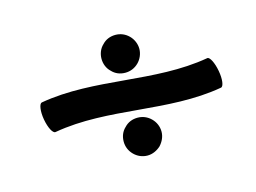

<svg xmlns="http://www.w3.org/2000/svg" viewBox="-63 -566 798 598"><g transform="rotate(-15 335.5 -266.5)"><path d="M408 -400C408 -416 401 -432 390 -443C378 -455 363 -461 347 -461C330 -461 315 -455 304 -443C292 -432 286 -416 286 -400C286 -384 292 -368 304 -357C315 -345 330 -339 347 -339C363 -339 378 -345 390 -357C401 -368 408 -384 408 -400ZM89 -217C265 -248 446 -186 622 -217C631 -218 634 -242 629 -269C624 -297 613 -318 605 -317C428 -286 248 -348 71 -317C63 -315 59 -292 64 -264C69 -236 80 -215 89 -217ZM408 -133C408 -150 401 -165 390 -176C378 -188 363 -194 347 -194C330 -194 315 -188 304 -176C292 -165 286 -150 286 -133C286 -117 292 -102 304 -90C315 -79 330 -72 347 -72C363 -72 378 -79 390 -90C401 -102 408 -117 408 -133Z"/></g></svg>

Font: Nupuram Medium
Style: Regular
Weight: 500
Designer: Santhosh Thottingal (santhosh.thottingal@gmail.com)
Foundry: SMC
Version: Version 1.000